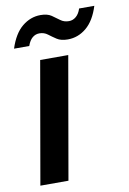

<svg xmlns="http://www.w3.org/2000/svg" viewBox="-82 -758 542 808"><g transform="rotate(-10 189.5 -353.5)"><path d="M24 0 115 -521H235L144 0ZM15 -587Q35 -649 70.5 -678Q106 -707 149 -707Q178 -707 195 -695.5Q212 -684 227 -672.5Q242 -661 263 -661Q280 -661 293.5 -672.5Q307 -684 314 -706H379Q360 -645 324.5 -615.5Q289 -586 245 -586Q216 -586 198.5 -597.5Q181 -609 166 -620.5Q151 -632 131 -632Q114 -632 101 -621Q88 -610 80 -587Z"/></g></svg>

Font: DM Sans 10pt SemiBold
Style: Italic
Weight: 600
Italic angle: -10°
Version: Version 4.004;gftools[0.9.30]